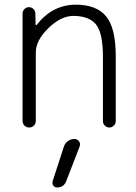

<svg xmlns="http://www.w3.org/2000/svg" viewBox="-20 -576 592 835"><path d="M303.7 28.3Q316.4 28.3 323.7 38.6Q331.1 48.8 326.2 61.5L267.6 212.9Q256.8 239.3 228.5 239.3Q217.8 239.3 211.9 231Q206.1 222.7 209 211.9L257.8 61.5Q262.7 46.9 275.4 37.6Q288.1 28.3 303.7 28.3ZM134.8 -468.8Q134.8 -467.8 136.2 -467.3Q137.7 -466.8 139.6 -467.8Q207 -554.7 308.6 -555.7Q400.4 -555.7 441.9 -504.4Q483.4 -453.1 483.4 -332V-48.8Q483.4 -38.1 475.1 -29.8Q466.8 -21.5 455.6 -21.5Q444.3 -21.5 436 -29.8Q427.7 -38.1 427.7 -48.8V-328.1Q427.7 -432.6 397.5 -469.7Q367.2 -506.8 298.8 -506.8Q245.1 -506.8 190.4 -453.6Q135.7 -400.4 135.7 -347.7V-50.8Q135.7 -38.1 127.4 -29.8Q119.1 -21.5 106.9 -21.5Q94.7 -21.5 86.4 -29.8Q78.1 -38.1 78.1 -50.8V-517.6Q78.1 -528.3 86.4 -536.6Q94.7 -544.9 105.5 -544.9Q117.2 -544.9 125.5 -536.6Q133.8 -528.3 133.8 -517.6Z"/></svg>

Font: irohamaru Light
Style: Regular
Weight: 200
Designer: [Source Han Sans]
Ryoko NISHIZUKA  (kana & ideographs); Paul D. Hunt (Latin, Greek & Cyrillic); Wenlong ZHANG  (bopomofo
Version: Version 1.01